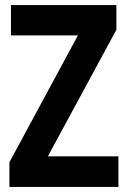

<svg xmlns="http://www.w3.org/2000/svg" viewBox="-20 -734 502 754"><path d="M445 0H17V-97L286 -595H23V-714H437V-617L168 -120H445Z"/></svg>

Font: Noto Sans Sinhala UI Condensed
Style: Bold
Weight: 700
Width: 3
Designer: Jelle Bosma - Monotype Design Team
Foundry: Monotype Imaging Inc.
Version: Version 2.006; ttfautohint (v1.8.4.7-5d5b)